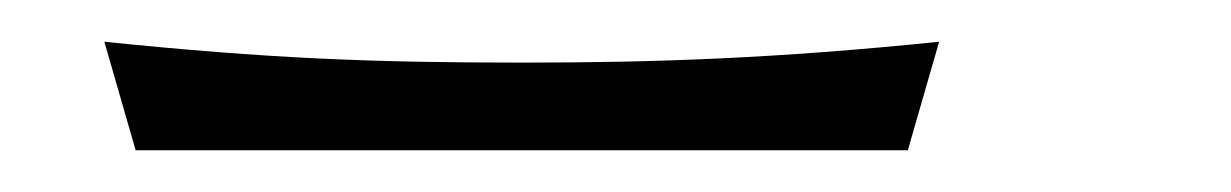

<svg xmlns="http://www.w3.org/2000/svg" viewBox="-20 -667 590 92"><path d="M30 -647 45 -595H415L430 -647C352 -639 294 -637 230 -637C158 -637 108 -639 30 -647Z"/></svg>

Font: Sinistre
Style: Bold
Weight: 700
Designer: Jules Durand
Foundry: Collletttivo
Version: Version 69.420;Glyphs 3.2 (3217)